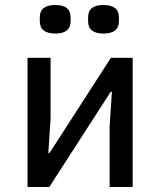

<svg xmlns="http://www.w3.org/2000/svg" viewBox="-20 -747 640 767"><path d="M201 -613Q139 -613 139 -662V-678Q139 -727 201 -727Q262 -727 262 -678V-662Q262 -613 201 -613ZM393 -613Q332 -613 332 -662V-678Q332 -727 393 -727Q455 -727 455 -678V-662Q455 -613 393 -613ZM90 0V-516H182V-272L173 -136H178L423 -516H510V0H418V-244L427 -380H422L177 0Z"/></svg>

Font: IBM Plex Mono Text
Style: Regular
Weight: 450
Designer: Mike Abbink, Paul van der Laan, Pieter van Rosmalen
Foundry: Bold Monday
Version: Version 2.000